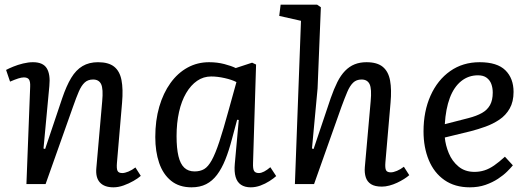

<svg xmlns="http://www.w3.org/2000/svg" viewBox="-20 -787 2261 821"><path d="M582 -35Q571 -25 551 -13.5Q531 -2 508.5 6Q486 14 465 14Q426 14 407 -7Q388 -28 392 -69L417 -354Q422 -407 412.5 -427Q403 -447 378 -447Q356 -447 342 -434Q328 -421 317 -395.5Q306 -370 292 -330L175 0H93L109 -416Q110 -438 104 -447Q98 -456 82 -456Q72 -456 58 -451.5Q44 -447 23 -438L6 -488Q17 -494 36.5 -502Q56 -510 78.5 -515.5Q101 -521 121 -521Q164 -521 180 -495Q196 -469 191 -419L166 -152L173 -150L246 -367Q264 -420 284.5 -454Q305 -488 333 -504.5Q361 -521 399 -521Q444 -521 468 -502Q492 -483 499.5 -444.5Q507 -406 502 -348L480 -90Q478 -66 482.5 -56.5Q487 -47 503 -47Q514 -47 529.5 -53.5Q545 -60 559 -71Z M1062 -90Q1061 -65 1066.5 -56Q1072 -47 1087 -47Q1097 -47 1109.5 -53.5Q1122 -60 1136 -72L1161 -34Q1150 -24 1132 -12.5Q1114 -1 1093.5 6.5Q1073 14 1052 14Q1027 14 1010.5 3Q994 -8 987.5 -30.5Q981 -53 984 -86L1001 -274L994 -275L972 -193Q959 -143 943.5 -104.5Q928 -66 908 -39.5Q888 -13 861.5 0.5Q835 14 799 14Q746 14 711.5 -14Q677 -42 660.5 -90.5Q644 -139 644 -201Q644 -272 661 -330.5Q678 -389 709 -432Q740 -475 782 -498Q824 -521 874 -521Q909 -521 939.5 -513Q970 -505 988 -496L1058 -519L1075 -511ZM812 -54Q836 -54 853 -64Q870 -74 885.5 -102Q901 -130 918 -181.5Q935 -233 958 -317L991 -436Q972 -446 941 -453Q910 -460 883 -460Q850 -460 823 -441.5Q796 -423 776 -389Q756 -355 745.5 -308Q735 -261 735 -205Q735 -153 743 -119.5Q751 -86 768 -70Q785 -54 812 -54Z M1730 -38Q1721 -30 1707.5 -21.5Q1694 -13 1678 -5.5Q1662 2 1645 6.5Q1628 11 1613 11Q1583 11 1566.5 0.5Q1550 -10 1544 -29Q1538 -48 1540 -72L1565 -354Q1570 -407 1560.5 -427Q1551 -447 1526 -447Q1504 -447 1490 -433.5Q1476 -420 1465 -394Q1454 -368 1440 -330L1323 0H1241L1267 -698L1174 -719L1180 -767H1336L1352 -756L1338 -409L1314 -152L1321 -150L1394 -367Q1408 -407 1422.5 -436Q1437 -465 1455.5 -484Q1474 -503 1496.5 -512Q1519 -521 1547 -521Q1593 -521 1617 -501Q1641 -481 1648 -442.5Q1655 -404 1650 -348L1628 -93Q1626 -69 1630.5 -59.5Q1635 -50 1651 -50Q1662 -50 1677.5 -56.5Q1693 -63 1707 -74Z M2031 -521Q2106 -521 2141 -486.5Q2176 -452 2176 -394Q2176 -352 2159.5 -323Q2143 -294 2115.5 -275.5Q2088 -257 2056 -245.5Q2024 -234 1993 -226L1882 -199Q1885 -166 1899 -132Q1913 -98 1940.5 -75Q1968 -52 2009 -52Q2031 -52 2051.5 -58.5Q2072 -65 2093 -79.5Q2114 -94 2139 -117L2173 -80Q2164 -69 2148.5 -53.5Q2133 -38 2109.5 -22.5Q2086 -7 2056 3.5Q2026 14 1989 14Q1925 14 1880.5 -17Q1836 -48 1813.5 -102.5Q1791 -157 1791 -225Q1791 -311 1821 -378Q1851 -445 1905 -483Q1959 -521 2031 -521ZM2087 -391Q2087 -411 2081 -427.5Q2075 -444 2061 -454.5Q2047 -465 2024 -465Q1983 -465 1952 -440Q1921 -415 1903.5 -368.5Q1886 -322 1882 -256L1983 -282Q2018 -291 2041 -304Q2064 -317 2075.5 -338Q2087 -359 2087 -391Z"/></svg>

Font: Literata
Style: Italic
Weight: 400
Italic angle: -2°
Designer: Latin by Veronika Burian and Jose Scaglione. Greek by Irene Vlachou. Cyrillic by Vera Evstafieva
Foundry: TypeTogether
Version: Version 3.103;gftools[0.9.29]